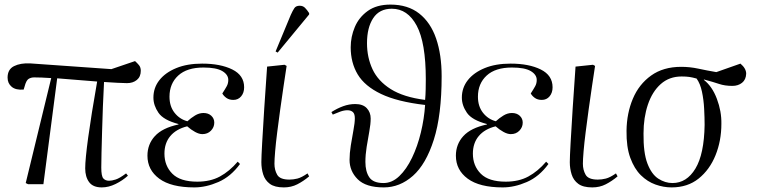

<svg xmlns="http://www.w3.org/2000/svg" viewBox="-20 -802 3301 836"><path d="M423 14Q385 14 368 -9Q351 -32 351 -69Q351 -108 364 -203.5Q377 -299 403 -447Q360 -450 315.5 -454Q271 -458 229 -461L169 0H102L92 -5L203 -462Q158 -465 129 -465Q115 -465 104.5 -458.5Q94 -452 87 -425L83 -412Q49 -409 31 -424Q13 -439 13 -464Q13 -500 41 -514Q69 -528 111 -526L465 -501L568 -536Q577 -528 585 -518.5Q593 -509 593 -494Q593 -468 576 -454Q559 -440 533 -440Q517 -440 491 -441.5Q465 -443 433 -445Q430 -393 428 -337.5Q426 -282 424.5 -230Q423 -178 422 -137Q421 -96 421 -72Q421 -35 430 -25Q439 -15 455 -15Q467 -15 484 -20.5Q501 -26 529 -47L537 -37Q514 -16 483.5 -1Q453 14 423 14Z M826 14Q725 14 673.5 -24Q622 -62 622 -124Q622 -174 654.5 -209.5Q687 -245 757 -260V-262Q692 -279 670 -311Q648 -343 648 -377Q648 -420 674 -453Q700 -486 747.5 -505.5Q795 -525 860 -525Q940 -525 991.5 -499.5Q1043 -474 1043 -422Q1043 -398 1030 -382.5Q1017 -367 996 -367Q978 -367 966 -375.5Q954 -384 948 -395Q961 -415 967.5 -427Q974 -439 974 -454Q974 -477 948 -492.5Q922 -508 866 -508Q794 -508 756 -473Q718 -438 718 -381Q718 -339 740 -311Q762 -283 796 -274Q811 -288 829 -299Q847 -310 866 -310Q887 -310 900 -298Q913 -286 913 -268Q913 -248 898.5 -233Q884 -218 861 -218Q847 -218 829.5 -227.5Q812 -237 795 -252Q747 -240 721.5 -209.5Q696 -179 696 -133Q696 -80 730.5 -45.5Q765 -11 839 -11Q896 -11 937.5 -33.5Q979 -56 1015 -98L1025 -88Q985 -33 931 -9.5Q877 14 826 14Z M1216 14Q1176 14 1155 -1.5Q1134 -17 1126 -42.5Q1118 -68 1118 -96Q1118 -118 1121.5 -180Q1125 -242 1130.5 -329Q1136 -416 1143 -512L1219 -520L1228 -515Q1222 -475 1214.5 -425.5Q1207 -376 1200 -324.5Q1193 -273 1187 -226Q1181 -179 1178 -143Q1175 -107 1175 -89Q1175 -62 1187 -41Q1199 -20 1240 -20Q1257 -20 1275 -24.5Q1293 -29 1319 -47L1326 -34Q1301 -13 1274.5 0.5Q1248 14 1216 14ZM1189 -573 1180 -578 1246 -737Q1255 -757 1262 -767Q1269 -777 1285 -777Q1299 -777 1308 -768Q1317 -759 1326 -745V-739Z M1651 14Q1573 14 1537.5 -21.5Q1502 -57 1502 -106Q1502 -134 1507.5 -169Q1513 -204 1519 -235.5Q1525 -267 1525 -287Q1525 -307 1516 -314.5Q1507 -322 1493 -322Q1478 -322 1461.5 -316Q1445 -310 1429 -303L1423 -314Q1448 -330 1474 -339.5Q1500 -349 1527 -349Q1560 -349 1577 -331Q1594 -313 1594 -286Q1594 -262 1588 -229.5Q1582 -197 1576.5 -162.5Q1571 -128 1571 -97Q1571 -55 1588 -30Q1605 -5 1650 -5Q1687 -5 1718.5 -35Q1750 -65 1774 -115Q1798 -165 1812.5 -225Q1827 -285 1831 -345Q1710 -359 1639 -393Q1568 -427 1537.5 -478Q1507 -529 1507 -596Q1507 -642 1525 -684.5Q1543 -727 1581.5 -754.5Q1620 -782 1680 -782Q1756 -782 1805.5 -743Q1855 -704 1879 -634Q1903 -564 1903 -470Q1903 -301 1869 -194Q1835 -87 1778 -36.5Q1721 14 1651 14ZM1831 -367Q1833 -388 1833.5 -413.5Q1834 -439 1834 -457Q1834 -616 1794.5 -690Q1755 -764 1686 -764Q1632 -764 1605 -723Q1578 -682 1578 -614Q1578 -552 1602 -500.5Q1626 -449 1681.5 -414Q1737 -379 1831 -367Z M2169 14Q2068 14 2016.5 -24Q1965 -62 1965 -124Q1965 -174 1997.5 -209.5Q2030 -245 2100 -260V-262Q2035 -279 2013 -311Q1991 -343 1991 -377Q1991 -420 2017 -453Q2043 -486 2090.5 -505.5Q2138 -525 2203 -525Q2283 -525 2334.5 -499.5Q2386 -474 2386 -422Q2386 -398 2373 -382.5Q2360 -367 2339 -367Q2321 -367 2309 -375.5Q2297 -384 2291 -395Q2304 -415 2310.5 -427Q2317 -439 2317 -454Q2317 -477 2291 -492.5Q2265 -508 2209 -508Q2137 -508 2099 -473Q2061 -438 2061 -381Q2061 -339 2083 -311Q2105 -283 2139 -274Q2154 -288 2172 -299Q2190 -310 2209 -310Q2230 -310 2243 -298Q2256 -286 2256 -268Q2256 -248 2241.5 -233Q2227 -218 2204 -218Q2190 -218 2172.5 -227.5Q2155 -237 2138 -252Q2090 -240 2064.5 -209.5Q2039 -179 2039 -133Q2039 -80 2073.5 -45.5Q2108 -11 2182 -11Q2239 -11 2280.5 -33.5Q2322 -56 2358 -98L2368 -88Q2328 -33 2274 -9.5Q2220 14 2169 14Z M2559 14Q2519 14 2498 -1.5Q2477 -17 2469 -42.5Q2461 -68 2461 -96Q2461 -118 2464.5 -180Q2468 -242 2473.5 -329Q2479 -416 2486 -512L2562 -520L2571 -515Q2565 -475 2557.5 -425.5Q2550 -376 2543 -324.5Q2536 -273 2530 -226Q2524 -179 2521 -143Q2518 -107 2518 -89Q2518 -62 2530 -41Q2542 -20 2583 -20Q2600 -20 2618 -24.5Q2636 -29 2662 -47L2669 -34Q2644 -13 2617.5 0.5Q2591 14 2559 14Z M2904 14Q2869 14 2834 1.5Q2799 -11 2770.5 -39Q2742 -67 2724.5 -114.5Q2707 -162 2708 -233Q2709 -309 2735.5 -372Q2762 -435 2815 -473Q2868 -511 2946 -511Q2984 -511 3021 -503Q3058 -495 3099 -488L3204 -525Q3229 -504 3229 -481Q3228 -455 3211 -441.5Q3194 -428 3169 -428Q3136 -428 3111 -436.5Q3086 -445 3045 -456V-454Q3081 -426 3101.5 -371.5Q3122 -317 3121 -263Q3121 -189 3095.5 -126Q3070 -63 3022 -24.5Q2974 14 2904 14ZM2908 -5Q2970 -5 3008 -68Q3046 -131 3048 -258Q3048 -289 3046 -328Q3044 -367 3036.5 -402.5Q3029 -438 3013 -460Q2995 -465 2981.5 -467Q2968 -469 2948 -469Q2894 -469 2857 -436Q2820 -403 2801 -346.5Q2782 -290 2782 -221Q2781 -137 2799 -90Q2817 -43 2846.5 -24Q2876 -5 2908 -5Z"/></svg>

Font: Literata 72pt Light
Style: Italic
Weight: 300
Italic angle: -2°
Designer: Latin by Veronika Burian and Jose Scaglione. Greek by Irene Vlachou. Cyrillic by Vera Evstafieva
Foundry: TypeTogether
Version: Version 3.002